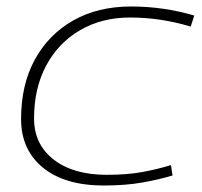

<svg xmlns="http://www.w3.org/2000/svg" viewBox="-20 -562 623 592"><path d="M300 10Q180 10 112.5 -45Q45 -100 45 -195Q45 -301 87.5 -378.5Q130 -456 206 -499Q282 -542 384 -542Q485 -542 579 -514L568 -480Q475 -508 381 -508Q294 -508 227 -469Q160 -430 122.5 -360Q85 -290 85 -197Q85 -117 145.5 -70Q206 -23 309 -23Q372 -23 418.5 -31.5Q465 -40 507 -53L512 -21Q469 -8 417.5 1Q366 10 300 10Z"/></svg>

Font: Georama Extended ExtraLight
Style: Italic
Weight: 200
Width: 7
Italic angle: -9°
Designer: Jean-Baptiste Levee
Foundry: Production Type
Version: Version 1.000